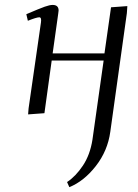

<svg xmlns="http://www.w3.org/2000/svg" viewBox="-20 -464 565 787"><path d="M87.9 -405.8Q142.6 -429.2 163.1 -436.5Q183.6 -443.8 195.8 -443.8Q220.2 -443.8 220.2 -420.9Q220.2 -419.4 219.7 -416.7Q219.2 -414.1 218.8 -409.4Q218.3 -404.8 217.8 -401.9L195.8 -245.1H408.2L435.1 -434.1L502 -439L500 -410.2L432.1 76.2Q421.4 154.3 372.8 216.6Q324.2 278.8 264.2 303.2L254.9 282.2Q290.5 258.8 319.8 214.8Q349.1 170.9 358.9 108.9L404.8 -215.8H191.9L162.1 0L95.2 4.9L97.2 -20L147.9 -372.1Q150.9 -393.1 141.1 -393.1Q129.9 -393.1 94.2 -378.9Z"/></svg>

Font: Dehuti
Style: Italic
Weight: 400
Version: Version 1.2